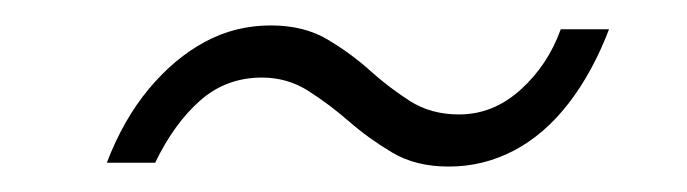

<svg xmlns="http://www.w3.org/2000/svg" viewBox="-20 -398 540 151"><path d="M333 -267Q307 -267 288.5 -278Q270 -289 254.5 -302.5Q239 -316 222.5 -326.5Q206 -337 186 -337Q158 -337 137.5 -319Q117 -301 102 -270H64Q77 -304 97 -328Q117 -352 141 -365Q165 -378 193 -378Q219 -378 237.5 -367Q256 -356 271 -342.5Q286 -329 302.5 -318.5Q319 -308 341 -308Q368 -308 389.5 -327.5Q411 -347 421 -375H459Q446 -341 427 -316.5Q408 -292 384 -279.5Q360 -267 333 -267Z"/></svg>

Font: DM Sans 11pt ExtraLight
Style: Italic
Weight: 250
Italic angle: -10°
Version: Version 4.004;gftools[0.9.30]